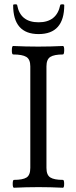

<svg xmlns="http://www.w3.org/2000/svg" viewBox="-20 -883 357 906"><path d="M162.1 -722.2Q42 -722.2 42 -858.9Q42 -862.8 51.8 -862.8Q61 -862.8 61 -858.9Q75.7 -777.8 162.1 -777.8Q247.6 -777.8 264.2 -858.9Q265.1 -862.8 273.9 -862.8Q283.2 -862.8 283.2 -858.9Q283.2 -722.2 162.1 -722.2ZM45.9 2.9Q40 2.9 40 -15.6Q40 -34.2 45.9 -34.2Q87.4 -34.2 105.2 -45.4Q123 -56.6 123 -90.8V-569.8Q123 -603 104.2 -614.5Q85.4 -626 42 -626Q35.6 -626 35.9 -646Q36.1 -666 42 -666Q100.6 -663.1 160.2 -663.1Q218.3 -663.1 276.9 -666Q283.2 -666 283 -646Q282.7 -626 276.9 -626Q235.8 -626 217.5 -614.5Q199.2 -603 199.2 -569.8V-90.8Q199.2 -57.1 217.3 -45.7Q235.4 -34.2 276.9 -34.2Q282.7 -34.2 282.7 -15.6Q282.7 2.9 276.9 2.9Q218.3 0 162.1 0Q103 0 45.9 2.9Z"/></svg>

Font: Junicode SmCond
Style: Regular
Weight: 400
Width: 4
Designer: Peter S. Baker
Version: Version 2.206